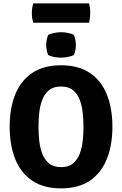

<svg xmlns="http://www.w3.org/2000/svg" viewBox="-20 -1076 706 1112"><path d="M203 -342Q203 -302.5 207.2 -261.5Q211.5 -220.5 224.8 -185.8Q238 -151 264 -129.5Q290 -108 333.5 -108Q377 -108 402.8 -129.5Q428.5 -151 441.8 -185.8Q455 -220.5 459.2 -261.5Q463.5 -302.5 463.5 -342Q463.5 -381.5 459.2 -422.2Q455 -463 441.8 -497.8Q428.5 -532.5 402.8 -553.8Q377 -575 333.5 -575Q290 -575 264 -553.8Q238 -532.5 224.8 -497.8Q211.5 -463 207.2 -422.2Q203 -381.5 203 -342ZM36 -342Q36 -449 68.2 -529Q100.5 -609 166.5 -653.5Q232.5 -698 333.5 -698Q435 -698 501 -653.2Q567 -608.5 599 -528.5Q631 -448.5 631 -342Q631 -234.5 598.5 -154.2Q566 -74 500.2 -29.5Q434.5 15 333.5 15Q232 15 166 -30Q100 -75 68 -155.2Q36 -235.5 36 -342ZM247.5 -816Q247.5 -829.5 250.5 -844.8Q253.5 -860 259 -874Q272 -880.5 292.8 -885Q313.5 -889.5 333.5 -889.5Q354 -889.5 375.2 -885Q396.5 -880.5 408 -874Q413.5 -860 416.5 -844.5Q419.5 -829 419.5 -816Q419.5 -786 408 -757.5Q396.5 -751 375.2 -746.5Q354 -742 333.5 -742Q313.5 -742 292 -746.2Q270.5 -750.5 259 -757.5Q247.5 -786 247.5 -816ZM172.5 -944.5Q164.5 -971 164.5 -1000.5Q164.5 -1028.5 172.5 -1056.5H495.5Q499.5 -1041 501 -1030Q502.5 -1019 502.5 -1002Q502.5 -972.5 495.5 -944.5Z"/></svg>

Font: Signika
Style: Bold
Weight: 700
Designer: Anna Giedry
Foundry: Anna Giedry
Version: Version 2.001